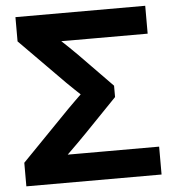

<svg xmlns="http://www.w3.org/2000/svg" viewBox="-52 -776 737 824"><g transform="rotate(-5 316.5 -364.0)"><path d="M28.3 0V-101.6L237.3 -316.4Q252.4 -331.5 269.8 -348.6Q287.1 -365.7 304.9 -382.6Q322.8 -399.4 338.9 -414.1V-332.5Q322.8 -347.2 304.9 -363.5Q287.1 -379.9 269.8 -396.7Q252.4 -413.6 237.3 -428.2L44.9 -623V-727.5H604V-607.4H349.1Q309.6 -607.4 270 -607.4Q230.5 -607.4 190.4 -607.9V-645.5Q210.4 -627.4 229.5 -609.9Q248.5 -592.3 266.1 -575.2Q283.7 -558.1 299.8 -542L440.9 -397.5V-348.6L302.2 -205.1Q283.2 -185.1 262.2 -164.6Q241.2 -144 220.7 -123.8Q200.2 -103.5 181.2 -85L181.6 -120.1Q223.6 -120.1 265.4 -120.1Q307.1 -120.1 349.1 -120.1H610.8V0Z"/></g></svg>

Font: Inter Cardless Display
Style: Bold
Weight: 700
Designer: Rasmus Andersson
Foundry: rsms
Version: Version 4.001;git-9221beed3